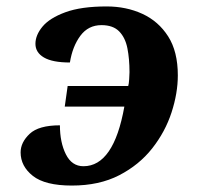

<svg xmlns="http://www.w3.org/2000/svg" viewBox="-20 -566 619 596"><path d="M203 10Q120 10 82 -20Q44 -50 44 -93Q44 -124 72 -150.5Q100 -177 166 -177Q166 -124 184.5 -87Q203 -50 239 -50Q333 -50 366 -235H181L190 -299H378Q380 -305 381 -320Q382 -335 382 -342Q382 -383 375.5 -416Q369 -449 350 -468.5Q331 -488 295 -488Q254 -488 229.5 -455Q205 -422 197 -372Q143 -372 116.5 -387.5Q90 -403 90 -430Q90 -457 112 -483.5Q134 -510 183 -528Q232 -546 311 -546Q372 -546 422 -523Q472 -500 502 -453Q532 -406 532 -332Q532 -277 512.5 -217Q493 -157 452.5 -105.5Q412 -54 350 -22Q288 10 203 10Z"/></svg>

Font: Noto Serif
Style: Bold Italic
Weight: 700
Italic angle: -12°
Designer: Monotype Design Team
Foundry: Monotype Imaging Inc.
Version: Version 2.013